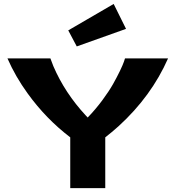

<svg xmlns="http://www.w3.org/2000/svg" viewBox="-20 -973 911 993"><path d="M849.1 -670.9Q763.2 -475.6 593.8 -320.8Q558.6 -289.1 524.4 -262.7V0H343.3V-262.7Q217.8 -358.4 123 -489.7Q59.6 -577.1 18.6 -670.9H240.7Q240.7 -670.9 255.9 -630.9Q315.4 -492.2 424.3 -375Q429.2 -370.1 433.6 -365.2Q474.6 -407.7 509.3 -454.6Q543.9 -501.5 564.7 -538.3Q585.4 -575.2 600.3 -606.2Q615.2 -637.2 621.1 -654.3L626.5 -670.9ZM631.8 -823.7 377 -732.9 333 -815.9 567.9 -952.6Z"/></svg>

Font: REH Gaming
Style: Gaming
Weight: 700
Designer: Astigmatic (AOETI)
Foundry: Astigmatic (AOETI)
Version: Version 1.001 2011